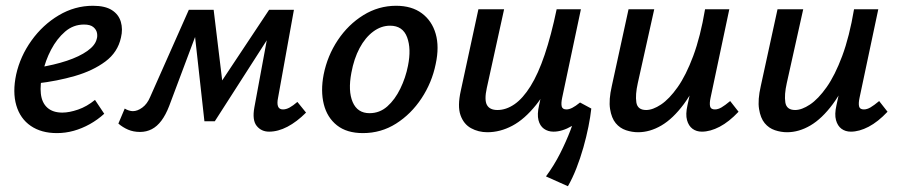

<svg xmlns="http://www.w3.org/2000/svg" viewBox="-20 -450 3117 665"><path d="M177 11Q123 11 86.5 -14Q50 -39 36.5 -85Q23 -131 36 -192Q50 -255 89 -309.5Q128 -364 183.5 -397Q239 -430 302 -430Q344 -430 367.5 -415Q391 -400 398.5 -374.5Q406 -349 399 -320Q388 -269 345 -237Q302 -205 240 -187Q178 -169 108 -161L112 -216Q168 -225 211.5 -239.5Q255 -254 282.5 -273.5Q310 -293 315 -315Q318 -324 316 -335.5Q314 -347 303.5 -356Q293 -365 271 -365Q234 -365 205.5 -340.5Q177 -316 157 -278Q137 -240 128 -198Q118 -157 121.5 -125.5Q125 -94 144 -77Q163 -60 196 -60Q220 -60 250.5 -70.5Q281 -81 309 -104L341 -56Q318 -35 291 -20Q264 -5 235.5 3Q207 11 177 11Z M912 6Q885 6 869 -14Q853 -34 861 -78L915 -370L955 -390L724 -30H688L651 -364L674 -416H720L754 -135L726 -136L912 -416H998L943 -111Q939 -92 943 -81.5Q947 -71 960 -71Q971 -71 983 -77.5Q995 -84 1010 -97L1040 -60Q1008 -28 975.5 -11Q943 6 912 6ZM465 7Q442 7 423.5 -1Q405 -9 390 -22L412 -74Q418 -70 426 -67.5Q434 -65 440 -65Q456 -65 473 -77.5Q490 -90 500 -114L634 -416H691L566 -83Q554 -52 539 -32Q524 -12 505.5 -2.5Q487 7 465 7Z M1237 11Q1181 11 1147 -16Q1113 -43 1101.5 -89Q1090 -135 1101 -192Q1114 -257 1150 -311Q1186 -365 1238.5 -397.5Q1291 -430 1352 -430Q1406 -430 1441 -404Q1476 -378 1489 -333Q1502 -288 1489 -228Q1476 -164 1440 -109.5Q1404 -55 1352 -22Q1300 11 1237 11ZM1260 -58Q1295 -58 1321.5 -81.5Q1348 -105 1366.5 -143Q1385 -181 1393 -222Q1405 -281 1390 -321Q1375 -361 1331 -361Q1300 -361 1272.5 -340.5Q1245 -320 1225.5 -283.5Q1206 -247 1197 -198Q1185 -135 1201.5 -96.5Q1218 -58 1260 -58Z M1668 8Q1637 8 1611.5 -6Q1586 -20 1575 -51Q1564 -82 1576 -136L1637 -418H1726L1666 -145Q1657 -104 1666.5 -86.5Q1676 -69 1703 -69Q1733 -69 1762 -89Q1791 -109 1817.5 -151.5Q1844 -194 1866.5 -260.5Q1889 -327 1908 -418H1967Q1943 -300 1910 -218.5Q1877 -137 1837 -87Q1797 -37 1754.5 -14.5Q1712 8 1668 8ZM1947 195 1871 161Q1899 123 1920 81.5Q1941 40 1956 0.5Q1971 -39 1981 -70L2028 -74Q2025 -46 2018 -11Q2011 24 2000.5 61Q1990 98 1976.5 132.5Q1963 167 1947 195ZM1897 6Q1878 6 1864 -4Q1850 -14 1845 -34Q1840 -54 1847 -85L1919 -418H1992L1927 -111Q1923 -92 1925.5 -81.5Q1928 -71 1942 -71Q1951 -71 1962 -76.5Q1973 -82 1989 -95L2028 -74Q1994 -33 1960.5 -13.5Q1927 6 1897 6Z M2190 8Q2169 8 2148 1Q2127 -6 2112.5 -23.5Q2098 -41 2093 -72.5Q2088 -104 2099 -152L2157 -418H2246L2189 -162Q2180 -122 2184 -95.5Q2188 -69 2218 -69Q2241 -69 2269.5 -88Q2298 -107 2327 -148Q2356 -189 2381 -256Q2406 -323 2422 -418H2473Q2450 -303 2418 -221.5Q2386 -140 2348.5 -89.5Q2311 -39 2271 -15.5Q2231 8 2190 8ZM2411 6Q2392 6 2378.5 -4Q2365 -14 2359.5 -34Q2354 -54 2361 -85L2433 -418H2506L2441 -111Q2437 -92 2439.5 -81.5Q2442 -71 2456 -71Q2467 -71 2479 -78Q2491 -85 2509 -100L2538 -63Q2505 -28 2472.5 -11Q2440 6 2411 6Z M2706 8Q2685 8 2664 1Q2643 -6 2628.5 -23.5Q2614 -41 2609 -72.5Q2604 -104 2615 -152L2673 -418H2762L2705 -162Q2696 -122 2700 -95.5Q2704 -69 2734 -69Q2757 -69 2785.5 -88Q2814 -107 2843 -148Q2872 -189 2897 -256Q2922 -323 2938 -418H2989Q2966 -303 2934 -221.5Q2902 -140 2864.5 -89.5Q2827 -39 2787 -15.5Q2747 8 2706 8ZM2927 6Q2908 6 2894.5 -4Q2881 -14 2875.5 -34Q2870 -54 2877 -85L2949 -418H3022L2957 -111Q2953 -92 2955.5 -81.5Q2958 -71 2972 -71Q2983 -71 2995 -78Q3007 -85 3025 -100L3054 -63Q3021 -28 2988.5 -11Q2956 6 2927 6Z"/></svg>

Font: Ysabeau Infant SemiBold
Style: Italic
Weight: 600
Italic angle: -12°
Designer: Christian Thalmann (Catharsis Fonts)
Version: Version 2.002; featfreeze: ss01,ss02,lnum